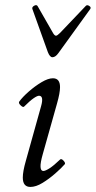

<svg xmlns="http://www.w3.org/2000/svg" viewBox="-20 -725 378 758"><path d="M100 13Q70 13 70 -24Q70 -48 82 -90L142 -305Q154 -347 134 -347Q127 -347 112.5 -337Q98 -327 75 -304Q71 -300 61.5 -309Q52 -318 56 -324Q69 -342 93.5 -363.5Q118 -385 144 -400.5Q170 -416 189 -416Q217 -416 217 -381Q217 -358 205 -316L149 -117Q139 -82 140 -66Q141 -50 151 -50Q159 -50 175.5 -60.5Q192 -71 217 -95Q222 -100 230.5 -91Q239 -82 236 -77Q222 -61 198 -40Q174 -19 148 -3Q122 13 100 13ZM187 -499Q177 -499 169 -519L108 -689Q105 -697 115 -702.5Q125 -708 129 -700L188 -597Q195 -584 201 -584Q206 -584 217 -595L319 -702Q324 -707 332.5 -701.5Q341 -696 336 -689L211 -516Q199 -499 187 -499Z"/></svg>

Font: Junicode
Style: Italic
Weight: 400
Italic angle: -11°
Designer: Peter S. Baker
Version: Version 2.100; ttfautohint (v1.8.4)